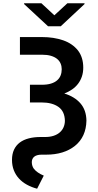

<svg xmlns="http://www.w3.org/2000/svg" viewBox="-20 -939 601 1178"><path d="M207.7 218.8Q173.7 209.9 145.2 194.2Q116.8 178.6 96.4 156.4Q76 134.2 64.8 105.5Q53.6 76.7 53.6 41.9Q53.6 5.7 66.1 -20.8Q78.5 -47.2 101.4 -64.5Q124.3 -81.7 156.6 -90Q188.9 -98.4 228.3 -98.4H256.7Q286.6 -98.4 309.3 -106Q332 -113.6 347.1 -127Q362.2 -140.3 370 -158.4Q377.8 -176.5 378.2 -197.4Q377.1 -255.7 338.8 -283Q300.1 -310.4 235.1 -310.4H163.7V-419H237.2Q269.5 -419 292.6 -426.1Q315.7 -433.2 330.4 -446Q345.2 -458.8 351.9 -476.2Q358.7 -493.6 358.7 -514.2Q358.7 -533.4 351.7 -549.5Q344.8 -565.7 330.1 -577.8Q315.3 -589.8 292.4 -596.6Q269.5 -603.3 237.9 -603.3H102.3V-711.6H237.9Q309.3 -711.6 367.2 -691.8Q424.7 -671.9 458.8 -628.9Q490.8 -586.6 490.8 -524.1Q490.8 -494.3 482.4 -469.6Q474.1 -445 459 -425.1Q443.9 -405.2 422.4 -390.3Q400.9 -375.4 374.6 -365.4Q437.9 -345.9 473.5 -304.9Q509.2 -263.8 510.3 -198.9Q508.2 -99.4 440.3 -44.4Q372.5 9.9 263.1 9.9H235.1Q219.1 9.9 207.6 13.5Q196 17 188.9 23.3Q181.8 29.5 178.4 38Q175.1 46.5 175.1 56.5Q175.8 80.6 187.9 96.6Q207.4 121.4 248.6 138.5ZM352.6 -777.7H274.9L127.8 -914.1V-919H234L313.6 -845.2L393.5 -919H498.6V-914.1Z"/></svg>

Font: Linik Sans SemiBold
Style: Regular
Weight: 600
Designer: Fonts by Rasmus Andersson / Changes by Cristiano Sobral with parts from Marc Monis
Foundry: rsms
Version: Version 3.020; ttfautohint (v1.6)